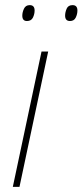

<svg xmlns="http://www.w3.org/2000/svg" viewBox="-20 -729 322 749"><path d="M30 0 142 -528H168L56 0ZM253 -647Q234 -647 234 -668Q234 -681 240 -695Q246 -709 263 -709Q282 -709 282 -688Q282 -674 275.5 -660.5Q269 -647 253 -647ZM85 -647Q67 -647 67 -668Q67 -681 73.5 -695Q80 -709 96 -709Q115 -709 115 -688Q115 -674 108.5 -660.5Q102 -647 85 -647Z"/></svg>

Font: Noto Sans Disp Thin
Style: Italic
Weight: 100
Italic angle: -12°
Designer: Monotype Design Team
Foundry: Monotype Imaging Inc.
Version: Version 2.000;GOOG;noto-source:20170915:90ef993387c0